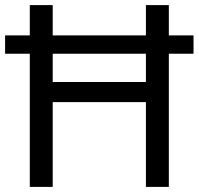

<svg xmlns="http://www.w3.org/2000/svg" viewBox="-20 -734 781 754"><path d="M97 0V-523H0V-595H97V-714H187V-595H553V-714H643V-595H740V-523H643V0H553V-333H187V0ZM187 -412H553V-523H187Z"/></svg>

Font: Noto Sans Tamil Supplement
Style: Regular
Weight: 400
Designer: Ek Type
Foundry: Ek Type
Version: Version 2.001; ttfautohint (v1.8.4.7-5d5b)